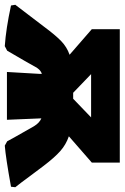

<svg xmlns="http://www.w3.org/2000/svg" viewBox="109 -633 521 803"><g transform="rotate(90 369.5 -231.5)"><path d="M161 9Q88 4 -9 -17L-12 -35Q22 -79 78 -153Q115 -203 140 -227Q165 -251 197 -262L90 -355V-472H648V-355L538 -259Q573 -247 600 -223Q627 -199 662 -153Q677 -134 705.5 -95Q734 -56 751 -35L749 -17Q627 5 577 9L559 -1Q552 -15 496 -113Q482 -136 463 -144L469 0H269L277 -137V-146Q257 -140 244 -112Q234 -93 180 -1ZM360 -277H381L459 -352H278L356 -277Z"/></g></svg>

Font: Alegreya Sans Black
Style: Regular
Weight: 900
Designer: Juan Pablo del Peral
Foundry: Huerta Tipografica
Version: Version 2.007